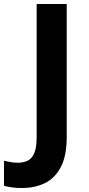

<svg xmlns="http://www.w3.org/2000/svg" viewBox="-94 -734 445 964"><path d="M14.6 210Q-14.4 210 -36.2 206.5Q-58 203 -74 199V73Q-58.2 77 -40.5 80Q-22.7 83 -3 83Q23 83 44.5 73Q66 63 78 35Q90 7 90 -45V-714H241V-46Q241 46 212.5 102.5Q184 159 133.2 184.5Q82.4 210 14.6 210Z"/></svg>

Font: Noto Sans Myanmar
Style: Regular
Weight: 400
Designer: Monotype Design Team
Foundry: Monotype Imaging Inc.
Version: Version 2.107